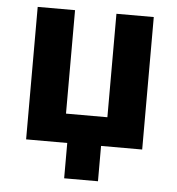

<svg xmlns="http://www.w3.org/2000/svg" viewBox="-50 -571 697 758"><g transform="rotate(5 299.0 -192.5)"><path d="M232 140V0H69V-525H217V-115H381V-525H529V0H366V140Z"/></g></svg>

Font: IBM Plex Sans
Style: Bold
Weight: 700
Designer: Mike Abbink, Paul van der Laan, Pieter van Rosmalen
Foundry: Bold Monday
Version: Version 3.201